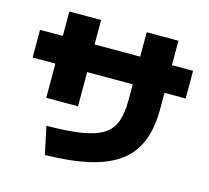

<svg xmlns="http://www.w3.org/2000/svg" viewBox="-119 -934 1237 1139"><g transform="rotate(15 500.0 -365.0)"><path d="M214 -105Q342 -106 426 -119Q510 -132 558 -162Q606 -192 625.5 -244Q645 -296 645 -375V-795H840V-375Q840 -260 807 -177.5Q774 -95 703.5 -42.5Q633 10 520.5 36Q408 62 250 65ZM170 -265V-795H365V-265ZM30 -475V-645H970V-475Z"/></g></svg>

Font: M PLUS 1 Thin Black
Style: Regular
Weight: 900
Version: Version 1.001